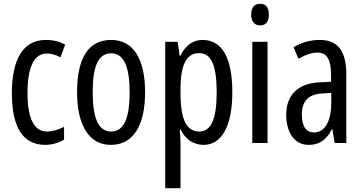

<svg xmlns="http://www.w3.org/2000/svg" viewBox="-20 -759 1921 1019"><path d="M221 10C251 10 292 0 320 -18V-86C289 -70 259 -61 230 -61C161 -61 126 -129 126 -266C126 -404 161 -475 229 -475C252 -475 276 -468 301 -455L326 -522C298 -538 265 -547 223 -547C101 -547 43 -441 43 -265C43 -82 102 10 221 10Z M750 -269C750 -452 684 -547 570 -547C446 -547 389 -446 389 -269C389 -101 449 10 568 10C693 10 750 -102 750 -269ZM472 -269C472 -407 501 -476 570 -476C637 -476 668 -407 668 -269C668 -130 637 -61 570 -61C502 -61 472 -132 472 -269Z M1055 -547C1007 -547 967 -522 938 -464H933L923 -537H857V240H938V0C938 -20 936 -44 934 -72H938C963 -20 1008 10 1060 10C1158 10 1213 -92 1213 -269C1213 -454 1158 -547 1055 -547ZM1037 -477C1104 -477 1130 -407 1130 -268C1130 -127 1100 -61 1038 -61C970 -61 938 -124 938 -265V-285C938 -417 970 -477 1037 -477Z M1361 -739C1330 -739 1313 -719 1313 -681C1313 -645 1331 -624 1361 -624C1391 -624 1407 -645 1407 -681C1407 -718 1392 -739 1361 -739ZM1400 -537H1319V0H1400Z M1678 -547C1627 -547 1580 -534 1538 -508L1564 -447C1602 -469 1635 -480 1665 -480C1716 -480 1737 -442 1737 -360V-325L1676 -322C1563 -317 1499 -256 1499 -150C1499 -65 1536 10 1619 10C1675 10 1714 -18 1742 -74H1744L1756 0H1818V-362C1818 -480 1779 -547 1678 -547ZM1690 -263 1738 -266V-212C1738 -114 1703 -56 1647 -56C1606 -56 1582 -86 1582 -152C1582 -222 1617 -259 1690 -263Z"/></svg>

Font: Noto Sans Telugu ExtraCondensed
Style: Regular
Weight: 400
Width: 2
Designer: Jelle Bosma - Monotype Design Team
Foundry: Monotype Imaging Inc.
Version: Version 2.005